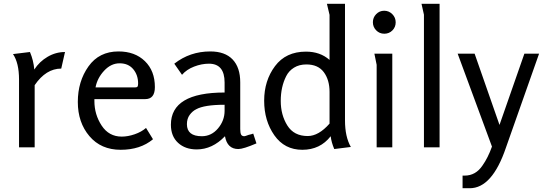

<svg xmlns="http://www.w3.org/2000/svg" viewBox="-20 -782 2893 1019"><path d="M49 -495 139 -506Q158 -461 162 -413Q189 -455 232.5 -480.5Q276 -506 325 -506L305 -418Q224 -418 164 -330V0H81V-360Q81 -448 49 -495Z M609 -509Q696 -509 749 -457.5Q802 -406 802 -320Q802 -256 751 -256H481V-246Q481 -174 519.5 -115.5Q558 -57 626 -57Q659 -57 695 -69.5Q731 -82 755 -103L792 -43Q725 13 620.5 13Q516 13 454.5 -59.5Q393 -132 393 -241Q393 -350 449.5 -429.5Q506 -509 609 -509ZM487 -318H696Q707 -318 710 -322.5Q713 -327 713 -339Q713 -384 687 -415Q661 -446 615 -446Q569 -446 532.5 -406.5Q496 -367 487 -318Z M1341 -21Q1271 9 1245 9Q1186 9 1174 -59Q1107 11 1024 11Q963 11 925 -24Q887 -59 887 -120Q887 -291 1172 -291V-344Q1172 -444 1089 -444Q1050 -444 1010 -428.5Q970 -413 946 -385L905 -444Q988 -509 1096 -509Q1174 -509 1214.5 -466.5Q1255 -424 1255 -345V-97Q1255 -77 1259.5 -68Q1264 -59 1277 -59L1285 -61L1299 -66L1315 -70Q1323 -72 1324 -73ZM972 -123Q972 -59 1051 -59Q1102 -59 1137 -100.5Q1172 -142 1172 -194V-226Q1064 -226 1021 -202Q1001 -192 986.5 -172Q972 -152 972 -123Z M1604 -508Q1679 -508 1729 -464V-703L1715 -762H1811V-143Q1811 -56 1842 -2L1754 9Q1739 -26 1735 -59Q1679 13 1584.5 13Q1490 13 1436 -64Q1382 -141 1382 -247.5Q1382 -354 1439.5 -431Q1497 -508 1604 -508ZM1613 -60Q1671 -60 1729 -126V-294Q1729 -358 1698.5 -399Q1668 -440 1606 -440Q1568 -440 1540.5 -423Q1513 -406 1499 -378Q1470 -321 1470 -246.5Q1470 -172 1505 -116Q1540 -60 1613 -60Z M1976.5 -621Q1959 -639 1959 -664Q1959 -689 1976.5 -707Q1994 -725 2019 -725Q2044 -725 2062 -707Q2080 -689 2080 -663.5Q2080 -638 2062.5 -620.5Q2045 -603 2019.5 -603Q1994 -603 1976.5 -621ZM1979 -438 1967 -497H2062V0H1979Z M2230 -704 2217 -762H2313V0H2230Z M2591 -4 2409 -497H2499L2631 -119L2763 -497H2841L2665 2Q2592 217 2473 217H2435V150H2446Q2505 150 2541 96Q2570 55 2591 -4Z"/></svg>

Font: Rosario
Style: Regular
Weight: 400
Designer: Hector Gatti
Foundry: Omnibus-Type
Version: Version 1.002